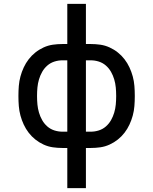

<svg xmlns="http://www.w3.org/2000/svg" viewBox="-20 -755 790 990"><path d="M327 215V8H302Q277 8 252.5 4.5Q228 1 205 -9.5Q182 -20 162.5 -35.5Q143 -51 128 -70.5Q113 -90 102.5 -112.5Q92 -135 85.5 -159Q79 -183 77 -208Q75 -233 75 -258V-262Q75 -287 77 -312Q79 -337 85.5 -361Q92 -385 102.5 -407.5Q113 -430 128 -449.5Q143 -469 162.5 -484.5Q182 -500 205 -510.5Q228 -521 252.5 -524.5Q277 -528 302 -528H327V-735H423V-528H448Q473 -528 497.5 -524.5Q522 -521 545 -510.5Q568 -500 587.5 -484.5Q607 -469 622 -449.5Q637 -430 647.5 -407.5Q658 -385 664.5 -361Q671 -337 673 -312Q675 -287 675 -262V-258Q675 -233 673 -208Q671 -183 664.5 -159Q658 -135 647.5 -112.5Q637 -90 622 -70.5Q607 -51 587.5 -35.5Q568 -20 545 -9.5Q522 1 497.5 4.5Q473 8 448 8H423V215ZM327 -76V-444H302Q281 -444 260.5 -437.5Q240 -431 224 -417Q208 -403 197.5 -384.5Q187 -366 181 -345.5Q175 -325 173 -304Q171 -283 171 -262V-258Q171 -237 173 -216Q175 -195 181 -174.5Q187 -154 197.5 -135.5Q208 -117 224 -103Q240 -89 260.5 -82.5Q281 -76 302 -76ZM423 -76H448Q469 -76 489.5 -82.5Q510 -89 526 -103Q542 -117 552.5 -135.5Q563 -154 569 -174.5Q575 -195 577 -216Q579 -237 579 -258V-262Q579 -283 577 -304Q575 -325 569 -345.5Q563 -366 552.5 -384.5Q542 -403 526 -417Q510 -431 489.5 -437.5Q469 -444 448 -444H423Z"/></svg>

Font: Iosevka Aile Medium
Style: Regular
Weight: 500
Designer: Belleve Invis
Foundry: Belleve Invis
Version: Version 27.3.5; ttfautohint (v1.8.4)